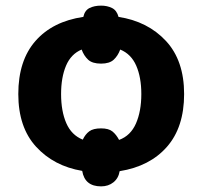

<svg xmlns="http://www.w3.org/2000/svg" viewBox="-20 -608 719 682"><path d="M634 -274Q634 -156 573 -86.5Q512 -17 405 0Q401 25 383 39.5Q365 54 339 54Q281 54 272 -1Q171 -18 108 -87Q45 -156 45 -274Q45 -393 106 -462.5Q167 -532 276 -548Q281 -571 298 -579.5Q315 -588 339 -588Q361 -588 378 -579.5Q395 -571 401 -548Q505 -532 569.5 -462.5Q634 -393 634 -274ZM482 -274Q482 -333 464 -374.5Q446 -416 407 -432Q399 -410 384 -396Q369 -382 339 -382Q308 -382 293 -396Q278 -410 270 -432Q232 -416 214.5 -374.5Q197 -333 197 -274Q197 -213 215.5 -170.5Q234 -128 274 -112Q283 -131 297 -141.5Q311 -152 339 -152Q366 -152 379.5 -141Q393 -130 403 -111Q444 -126 463 -169.5Q482 -213 482 -274Z"/></svg>

Font: Noto IKEA Arabic
Style: Bold
Weight: 700
Designer: Monotype Design Team
Foundry: Monotype Imaging Inc.
Version: Version 1.200